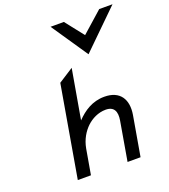

<svg xmlns="http://www.w3.org/2000/svg" viewBox="-162 -1037 1017 1153"><g transform="rotate(-20 346.0 -460.5)"><path d="M454 -688 692 -921H607L474 -803L381 -921H296ZM580 -254C596 -349 556 -416 455 -416C378 -416 321 -377 276 -330L331 -646L236 -585L135 0H219L247 -161C257 -216 284 -260 316 -290C345 -317 388 -340 436 -340C490 -340 505 -304 496 -250L453 0H536Z"/></g></svg>

Font: Charger Monospace
Style: Regular
Weight: 400
Designer: Jasper
Foundry: Cannot Into Space Fonts
Version: Version 0.980